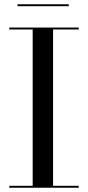

<svg xmlns="http://www.w3.org/2000/svg" viewBox="-20 -879 412 899"><path d="M62 -859H302V-850H62ZM23.5 -9H133V-741H23.5V-750H348.5V-741H228.5V-9H348.5V0H23.5Z"/></svg>

Font: Bodoni* 24pt
Style: Regular
Weight: 400
Version: Version 2.3